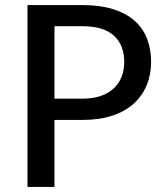

<svg xmlns="http://www.w3.org/2000/svg" viewBox="-20 -738 645 758"><path d="M306 -348.5Q346.5 -348.5 377.2 -359Q408 -369.5 428.8 -388.8Q449.5 -408 460 -434.8Q470.5 -461.5 470.5 -494Q470.5 -559.5 429.8 -597Q389 -634.5 306 -634.5H195V-348.5ZM306 -718Q375 -718 426 -702Q477 -686 510.5 -656.8Q544 -627.5 560.2 -586Q576.5 -544.5 576.5 -494Q576.5 -443.5 559 -401.2Q541.5 -359 507.5 -328.5Q473.5 -298 422.8 -281.2Q372 -264.5 306 -264.5H195V0H88.5V-718Z"/></svg>

Font: LatoLatin Medium
Style: Regular
Weight: 500
Designer: Lukasz Dziedzic with Adam Twardoch and Botio Nikoltchev
Foundry: tyPoland Lukasz Dziedzic
Version: Version 2.015; 2015-08-06; http://www.latofonts.com/